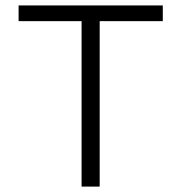

<svg xmlns="http://www.w3.org/2000/svg" viewBox="-20 -690 677 710"><path d="M582 -611.8H348.6V0H281.7V-611.8H48.8V-669.9H582Z"/></svg>

Font: SaysetthaMai
Style: Regular
Weight: 400
Designer: John M. Durdin
Foundry: Lao Script for Windows
Version: Version 1.101